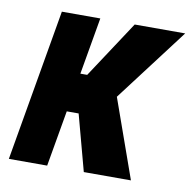

<svg xmlns="http://www.w3.org/2000/svg" viewBox="-65 -593 658 658"><g transform="rotate(10 264.0 -264.0)"><path d="M232.4 -528.3 140.6 0H7.3L98.6 -528.3ZM527.8 -528.3 274.9 -194.8H150.9L157.2 -330.1H221.7L352.1 -528.3ZM268.1 0 207.5 -225.6 328.6 -291.5 432.1 0Z"/></g></svg>

Font: Roboto Condensed
Style: Bold Italic
Weight: 700
Italic angle: -12°
Designer: Christian Robertson
Foundry: Google
Version: Version 3.0